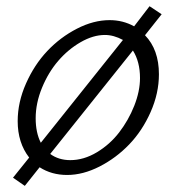

<svg xmlns="http://www.w3.org/2000/svg" viewBox="-20 -565 575 620"><path d="M448.2 -451.2 502 -519 462.9 -544.9 413.1 -480Q377 -500 334 -500Q282.2 -500 228.5 -472.4Q174.8 -444.8 132.8 -400.4Q90.8 -356 64 -295.4Q37.1 -234.9 37.1 -173.8Q37.1 -104 74.2 -56.2L22 8.8L60.1 35.2L107.9 -24.9Q146.5 0 196.8 0Q248 0 301.5 -27.3Q355 -54.7 397.2 -98.6Q439.5 -142.6 466.3 -203.1Q493.2 -263.7 493.2 -325.2Q493.2 -404.8 448.2 -451.2ZM111.8 -104Q95.2 -136.7 95.2 -183.1Q95.2 -231.9 115.7 -281.7Q136.2 -331.5 168 -368.4Q199.7 -405.3 240.2 -428.7Q280.8 -452.1 318.8 -452.1Q347.2 -452.1 377 -436ZM207 -47.9Q169.4 -47.9 142.1 -67.9L409.2 -401.9Q432.1 -365.7 432.1 -313Q432.1 -270.5 413.6 -223.6Q395 -176.8 365 -137.7Q335 -98.6 292.7 -73.2Q250.5 -47.9 207 -47.9Z"/></svg>

Font: Comic Neue Angular
Style: Italic
Weight: 400
Italic angle: -12°
Designer: Craig Rozynski
Foundry: Craig Rozynski
Version: Version 2.003